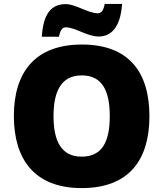

<svg xmlns="http://www.w3.org/2000/svg" viewBox="-20 -953 837 983"><path d="M194 -765H282C290 -808 305 -813 317 -813C366 -813 426 -766 485 -766C549 -766 597 -813 605 -933H516C509 -891 493 -885 481 -885C431 -885 367 -932 317 -932C245 -932 202 -887 194 -765ZM745 -358C745 -580 643 -725 399 -725C158 -725 51 -581 51 -359C51 -136 158 10 398 10C643 10 745 -137 745 -358ZM254 -358C254 -487 294 -567 399 -567C504 -567 542 -487 542 -358C542 -229 504 -151 398 -151C295 -151 254 -229 254 -358Z"/></svg>

Font: Noto Sans Malayalam Black
Style: Regular
Weight: 900
Designer: Jelle Bosma - Monotype Design Team
Foundry: Monotype Imaging Inc.
Version: Version 2.104